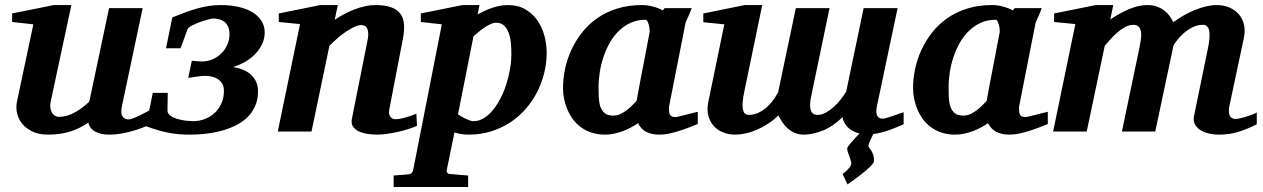

<svg xmlns="http://www.w3.org/2000/svg" viewBox="-20 -520 4991 759"><path d="M571.8 -27.8Q561.5 -22.5 543.7 -15.4Q525.9 -8.3 504.2 -2.2Q482.4 3.9 459 8.1Q435.5 12.2 414.1 12.2Q388.2 12.2 372.1 6.8Q356 1.5 346.9 -6.1Q337.9 -13.7 334 -21.7Q330.1 -29.8 329.1 -35.2Q295.9 -12.2 257.3 0Q218.8 12.2 169.9 12.2Q132.8 12.2 107.2 -0.5Q81.5 -13.2 66.7 -32.2Q51.8 -51.3 47.1 -74Q42.5 -96.7 46.9 -117.2L111.8 -423.8L27.8 -433.1V-466.8L192.9 -500H262.2L180.2 -117.2Q177.7 -105.5 179 -94.7Q180.2 -84 184.6 -75.9Q189 -67.9 196.3 -63Q203.6 -58.1 212.9 -58.1Q229.5 -58.1 245.4 -62.7Q261.2 -67.4 276.1 -75.7Q291 -84 305.2 -94.7Q319.3 -105.5 333 -118.2L411.1 -487.8H543.9L461.9 -100.1Q456.1 -72.3 464.1 -60.1Q472.2 -47.9 487.8 -47.9Q491.7 -47.9 496.8 -49.1Q502 -50.3 511 -54Q520 -57.6 534.4 -64.7Q548.8 -71.8 571.8 -84Z M1026.4 -392.1Q1026.4 -366.2 1015.4 -344Q1004.4 -321.8 986.6 -304.2Q968.8 -286.6 946.3 -274.2Q923.8 -261.7 901.4 -254.9Q951.7 -246.6 975.8 -221.2Q1000 -195.8 1000 -159.2Q1000 -124.5 987.5 -98.1Q975.1 -71.8 954.1 -52.7Q933.1 -33.7 905.8 -21.2Q878.4 -8.8 848.6 -1.2Q818.8 6.3 788.6 9.3Q758.3 12.2 731.4 12.2Q708 12.2 687 10.5Q666 8.8 645.3 4.6Q624.5 0.5 603 -5.9Q581.5 -12.2 557.1 -21L584 -152.8H643.1L642.1 -83Q642.1 -70.3 654.5 -62Q667 -53.7 683.8 -49.1Q700.7 -44.4 717.3 -42.7Q733.9 -41 742.2 -41Q768.1 -41 790.5 -49.8Q813 -58.6 829.6 -74.5Q846.2 -90.3 855.7 -112.3Q865.2 -134.3 865.2 -160.2Q865.2 -180.7 856.4 -192.6Q847.7 -204.6 835.4 -210.7Q823.2 -216.8 810.5 -218.5Q797.9 -220.2 790 -220.2Q782.2 -220.2 771.2 -218.8Q760.3 -217.3 749.5 -215.8L724.1 -211.9L738.3 -279.8Q759.3 -278.3 767.3 -277.6Q775.4 -276.9 778.3 -276.9Q800.3 -276.9 820.1 -285.4Q839.8 -293.9 854.7 -308.6Q869.6 -323.2 878.4 -342.8Q887.2 -362.3 887.2 -384.8Q887.2 -404.3 880.9 -416.5Q874.5 -428.7 865 -435.3Q855.5 -441.9 844.5 -444.3Q833.5 -446.8 824.2 -446.8Q817.4 -446.8 801.5 -442.6Q785.6 -438.5 768.6 -432.1Q751.5 -425.8 737.5 -418.2Q723.6 -410.6 721.2 -403.8Q713.9 -384.8 708.5 -369.1Q703.6 -356 699.2 -344Q694.8 -332 693.4 -329.1H636.2L661.1 -451.2Q690.4 -462.9 714.8 -471.9Q739.3 -481 761.7 -487.1Q784.2 -493.2 806.2 -496.6Q828.1 -500 852.1 -500Q893.1 -500 925.5 -492.2Q958 -484.4 980.2 -470.2Q1002.4 -456.1 1014.4 -436.3Q1026.4 -416.5 1026.4 -392.1Z M1628.4 -22.9Q1615.2 -16.6 1595.7 -10.3Q1576.2 -3.9 1554.4 1Q1532.7 5.9 1511 9Q1489.3 12.2 1472.2 12.2Q1455.6 12.2 1436.3 9.8Q1417 7.3 1401.1 0.5Q1385.3 -6.3 1376.2 -18.6Q1367.2 -30.8 1371.1 -50.8L1432.1 -356Q1436 -374 1435.8 -386.5Q1435.5 -398.9 1431.9 -406.7Q1428.2 -414.6 1422.1 -417.7Q1416 -420.9 1408.2 -420.9Q1396.5 -420.9 1381.3 -414.1Q1366.2 -407.2 1349.4 -396Q1332.5 -384.8 1315.2 -369.9Q1297.9 -355 1282.2 -338.9L1211.4 0H1078.1L1166 -424.8L1082 -433.1V-466.8L1246.1 -500H1315.4L1303.2 -441.9Q1321.3 -454.1 1341.6 -464.8Q1361.8 -475.6 1382.6 -483.4Q1403.3 -491.2 1424.1 -495.6Q1444.8 -500 1464.4 -500Q1501.5 -500 1525.6 -491.5Q1549.8 -482.9 1562.3 -466.3Q1574.7 -449.7 1576.9 -425.3Q1579.1 -400.9 1573.2 -369.1L1519 -87.9Q1516.6 -75.7 1518.8 -68.1Q1521 -60.5 1525.1 -56.2Q1529.3 -51.8 1534.2 -50.3Q1539.1 -48.8 1543 -48.8Q1558.6 -48.8 1581.1 -54.9Q1603.5 -61 1626 -70.8Z M2001.5 -307.1Q2001.5 -328.1 1999.5 -349.9Q1997.6 -371.6 1991.2 -389.4Q1984.9 -407.2 1972.9 -418.7Q1960.9 -430.2 1941.4 -430.2Q1930.7 -430.2 1918.2 -424.3Q1905.8 -418.5 1893.3 -409.9Q1880.9 -401.4 1869.9 -392.1Q1858.9 -382.8 1851.6 -376L1790.5 -67.9Q1796.4 -64 1804.2 -59.3Q1812 -54.7 1820.3 -50.8Q1828.6 -46.9 1836.7 -43.9Q1844.7 -41 1851.6 -41Q1872.6 -41 1891.8 -52.5Q1911.1 -64 1927.7 -84Q1944.3 -104 1958 -130.1Q1971.7 -156.2 1981.2 -186Q1990.7 -215.8 1996.1 -246.8Q2001.5 -277.8 2001.5 -307.1ZM2141.1 -311Q2141.1 -271 2131.3 -231.4Q2121.6 -191.9 2103.3 -156Q2085 -120.1 2058.1 -89.4Q2031.2 -58.6 1997.1 -36.1Q1962.9 -13.7 1921.4 -0.7Q1879.9 12.2 1832.5 12.2Q1814 12.2 1800 9.5Q1786.1 6.8 1776.4 3.9L1746.1 151.9Q1744.6 158.7 1748.8 163.3Q1752.9 168 1761.2 168Q1768.1 168.5 1778.3 169.4Q1787.1 170.4 1800 171.4Q1813 172.4 1830.6 173.8V219.2H1536.1V173.8Q1543.9 172.9 1554.4 172.4Q1564.9 171.9 1574.2 170.9Q1585 169.9 1596.2 168.9Q1604 168 1607.9 163.3Q1611.8 158.7 1613.3 151.9L1726.6 -423.8L1643.6 -433.1V-466.8L1808.1 -500H1875.5L1868.2 -462.9Q1876 -467.3 1888.4 -473.6Q1900.9 -480 1916.5 -485.8Q1932.1 -491.7 1950.2 -495.8Q1968.3 -500 1988.3 -500Q2027.8 -500 2056.6 -483.2Q2085.4 -466.3 2104.2 -439.5Q2123 -412.6 2132.1 -378.9Q2141.1 -345.2 2141.1 -311Z M2548.3 -394Q2548.8 -396 2548.1 -403.8Q2547.4 -411.6 2545.2 -420.2Q2543 -428.7 2539.8 -435.3Q2536.6 -441.9 2532.2 -441.9Q2500 -441.9 2473.9 -430.2Q2447.8 -418.5 2427 -398.4Q2406.2 -378.4 2391.1 -352.1Q2376 -325.7 2366 -296.1Q2356 -266.6 2351.1 -235.8Q2346.2 -205.1 2346.2 -176.8Q2346.2 -156.7 2346.9 -136.7Q2347.7 -116.7 2352.8 -100.1Q2357.9 -83.5 2369.9 -73.2Q2381.8 -63 2404.3 -63Q2420.4 -63 2434.8 -70.3Q2449.2 -77.6 2461.2 -87.2Q2473.1 -96.7 2482.2 -106.4Q2491.2 -116.2 2496.6 -121.1Q2500 -141.1 2502.2 -152.1Q2504.4 -163.1 2506.1 -173.1Q2507.8 -183.1 2510.3 -195.8Q2512.7 -208.5 2517.3 -232.2Q2522 -255.9 2529.3 -294.2Q2536.6 -332.5 2548.3 -394ZM2738.3 -29.8Q2721.2 -22.9 2702.4 -15.6Q2683.6 -8.3 2664.1 -2.2Q2644.5 3.9 2625 8.1Q2605.5 12.2 2586.4 12.2Q2554.7 12.2 2533.4 0.5Q2512.2 -11.2 2502.4 -33.2Q2489.3 -24.4 2474.1 -16.1Q2459 -7.8 2442.4 -1.7Q2425.8 4.4 2408.2 8.3Q2390.6 12.2 2372.6 12.2Q2341.8 12.2 2317.4 3.9Q2293 -4.4 2274.4 -18.6Q2255.9 -32.7 2242.9 -51.3Q2230 -69.8 2221.7 -90.1Q2213.4 -110.4 2209.5 -131.3Q2205.6 -152.3 2205.6 -170.9Q2205.6 -208 2213.6 -246.8Q2221.7 -285.6 2238.5 -322.3Q2255.4 -358.9 2280.8 -391.4Q2306.2 -423.8 2340.8 -448Q2375.5 -472.2 2419.7 -486.1Q2463.9 -500 2517.6 -500Q2539.6 -500 2561.3 -494.1Q2583 -488.3 2600.1 -479L2607.4 -487.8H2714.4Q2711.9 -480.5 2708 -471.2Q2704.1 -461.9 2700.2 -453.1Q2696.3 -444.3 2693.1 -437.3Q2689.9 -430.2 2689.5 -426.8L2624.5 -97.2Q2624.5 -85.9 2625.2 -78.1Q2626 -70.3 2628.9 -65.7Q2631.8 -61 2637.2 -59.1Q2642.6 -57.1 2651.4 -57.1Q2653.3 -57.1 2665.8 -60.1Q2678.2 -63 2693.1 -66.9Q2708 -70.8 2721.2 -74Q2734.4 -77.1 2738.3 -78.1Z M3552.2 -28.8Q3544.4 -25.4 3531.5 -19.8Q3518.6 -14.2 3502.4 -8.3Q3486.3 -2.4 3468.3 2.7Q3450.2 7.8 3432.1 9.8Q3429.7 15.1 3426.3 22.2Q3422.9 29.3 3419.9 35.9Q3417 42.5 3415 48.1Q3413.1 53.7 3413.1 56.2Q3413.1 60.5 3416.5 64.7Q3419.9 68.8 3424.1 75.2Q3428.2 81.5 3431.6 91.3Q3435.1 101.1 3435.1 116.2Q3435.1 120.6 3430.4 126.7Q3425.8 132.8 3418.5 140.1Q3411.1 147.5 3401.6 155.3Q3392.1 163.1 3382.3 170.9Q3358.9 189 3330.1 209L3311 168Q3320.3 160.6 3328.1 153.3Q3334.5 147 3339.8 139.9Q3345.2 132.8 3345.2 127Q3345.2 121.1 3342.8 113Q3340.3 105 3337.2 96.9Q3334 88.9 3331.5 80.8Q3329.1 72.8 3329.1 66.9Q3329.1 63.5 3334.5 56.2Q3339.8 48.8 3347.7 40Q3355.5 31.2 3363.5 22.5Q3371.6 13.7 3377.4 7.8Q3355.5 2 3339.4 -10Q3323.2 -22 3316.4 -39.1Q3311 -46.9 3311 -57.1Q3272.9 -20 3232.7 -3.9Q3192.4 12.2 3157.2 12.2Q3136.7 12.2 3120.6 4.9Q3104.5 -2.4 3092.3 -13.9Q3080.1 -25.4 3071.5 -38.8Q3063 -52.2 3057.1 -64Q3037.1 -44.4 3015.1 -30.3Q2993.2 -16.1 2970.9 -6.6Q2948.7 2.9 2927.2 7.6Q2905.8 12.2 2886.2 12.2Q2859.9 12.2 2837.4 2.9Q2814.9 -6.3 2800.3 -23.4Q2785.6 -40.5 2779.8 -64.5Q2773.9 -88.4 2780.3 -118.2L2843.3 -423.8L2760.3 -432.1V-466.8L2924.3 -500H2993.2L2922.4 -158.2Q2902.3 -65.9 2939.5 -65.9Q2960.9 -65.9 2979 -74.7Q2997.1 -83.5 3011.7 -96.7Q3026.4 -109.9 3037.6 -125.7Q3048.8 -141.6 3056.2 -155.8L3126 -487.8H3259.3L3190.4 -157.2Q3187 -142.6 3184.3 -126.5Q3181.6 -110.4 3182.6 -96.9Q3183.6 -83.5 3190.2 -74.7Q3196.8 -65.9 3212.4 -65.9Q3228.5 -65.9 3244.9 -75Q3261.2 -84 3276.1 -97.4Q3291 -110.8 3303.7 -127.2Q3316.4 -143.6 3325.2 -158.2L3394 -487.8H3528.3L3446.3 -99.1Q3441.9 -78.6 3447 -64.7Q3452.1 -50.8 3469.2 -50.8Q3474.6 -50.8 3486.1 -54.2Q3497.6 -57.6 3510.3 -62Q3522.9 -66.4 3534.7 -70.6Q3546.4 -74.7 3552.2 -76.2Z M3932.1 -394Q3932.6 -396 3931.9 -403.8Q3931.2 -411.6 3929 -420.2Q3926.8 -428.7 3923.6 -435.3Q3920.4 -441.9 3916 -441.9Q3883.8 -441.9 3857.7 -430.2Q3831.5 -418.5 3810.8 -398.4Q3790 -378.4 3774.9 -352.1Q3759.8 -325.7 3749.8 -296.1Q3739.7 -266.6 3734.9 -235.8Q3730 -205.1 3730 -176.8Q3730 -156.7 3730.7 -136.7Q3731.4 -116.7 3736.6 -100.1Q3741.7 -83.5 3753.7 -73.2Q3765.6 -63 3788.1 -63Q3804.2 -63 3818.6 -70.3Q3833 -77.6 3845 -87.2Q3856.9 -96.7 3866 -106.4Q3875 -116.2 3880.4 -121.1Q3883.8 -141.1 3886 -152.1Q3888.2 -163.1 3889.9 -173.1Q3891.6 -183.1 3894 -195.8Q3896.5 -208.5 3901.1 -232.2Q3905.8 -255.9 3913.1 -294.2Q3920.4 -332.5 3932.1 -394ZM4122.1 -29.8Q4105 -22.9 4086.2 -15.6Q4067.4 -8.3 4047.9 -2.2Q4028.3 3.9 4008.8 8.1Q3989.3 12.2 3970.2 12.2Q3938.5 12.2 3917.2 0.5Q3896 -11.2 3886.2 -33.2Q3873 -24.4 3857.9 -16.1Q3842.8 -7.8 3826.2 -1.7Q3809.6 4.4 3792 8.3Q3774.4 12.2 3756.3 12.2Q3725.6 12.2 3701.2 3.9Q3676.8 -4.4 3658.2 -18.6Q3639.6 -32.7 3626.7 -51.3Q3613.8 -69.8 3605.5 -90.1Q3597.2 -110.4 3593.3 -131.3Q3589.4 -152.3 3589.4 -170.9Q3589.4 -208 3597.4 -246.8Q3605.5 -285.6 3622.3 -322.3Q3639.2 -358.9 3664.6 -391.4Q3689.9 -423.8 3724.6 -448Q3759.3 -472.2 3803.5 -486.1Q3847.7 -500 3901.4 -500Q3923.3 -500 3945.1 -494.1Q3966.8 -488.3 3983.9 -479L3991.2 -487.8H4098.1Q4095.7 -480.5 4091.8 -471.2Q4087.9 -461.9 4084 -453.1Q4080.1 -444.3 4076.9 -437.3Q4073.7 -430.2 4073.2 -426.8L4008.3 -97.2Q4008.3 -85.9 4009 -78.1Q4009.8 -70.3 4012.7 -65.7Q4015.6 -61 4021 -59.1Q4026.4 -57.1 4035.2 -57.1Q4037.1 -57.1 4049.6 -60.1Q4062 -63 4076.9 -66.9Q4091.8 -70.8 4105 -74Q4118.2 -77.1 4122.1 -78.1Z M4948.2 -28.8Q4910.2 -9.3 4874.8 1.5Q4839.4 12.2 4800.8 12.2Q4777.8 12.2 4758.1 7.6Q4738.3 2.9 4724.1 -6.6Q4710 -16.1 4703.1 -29.8Q4696.3 -43.5 4700.2 -62L4754.9 -328.1Q4774.9 -421.9 4735.8 -421.9Q4713.9 -421.9 4694.6 -412.4Q4675.3 -402.8 4660.4 -389.6Q4645.5 -376.5 4634.8 -362.8Q4624 -349.1 4619.1 -340.8L4546.9 0H4415L4483.9 -329.1Q4486.8 -343.8 4489.5 -360.1Q4492.2 -376.5 4491 -390.1Q4489.7 -403.8 4482.9 -412.8Q4476.1 -421.9 4460 -421.9Q4444.3 -421.9 4428.2 -413.3Q4412.1 -404.8 4397.5 -392.1Q4382.8 -379.4 4369.9 -365Q4356.9 -350.6 4347.2 -338.9L4275.9 0H4143.1L4231 -424.8L4147 -433.1V-466.8L4312 -500H4380.9L4369.1 -442.9Q4405.3 -467.8 4443.4 -483.9Q4481.4 -500 4516.1 -500Q4536.6 -500 4553 -494.1Q4569.3 -488.3 4582 -478.8Q4594.7 -469.2 4603.5 -457Q4612.3 -444.8 4618.2 -432.1Q4637.7 -446.8 4659.7 -459.2Q4681.6 -471.7 4704.1 -480.7Q4726.6 -489.7 4748.5 -494.9Q4770.5 -500 4790 -500Q4816.4 -500 4838.9 -490.7Q4861.3 -481.4 4876.5 -464.4Q4891.6 -447.3 4897.5 -423.1Q4903.3 -398.9 4897 -369.1L4839.8 -100.1Q4835.4 -78.6 4840.8 -64.2Q4846.2 -49.8 4865.2 -49.8Q4870.1 -49.8 4879.9 -51.8Q4889.6 -53.7 4901.4 -57.1Q4913.1 -60.5 4925.3 -65.2Q4937.5 -69.8 4948.2 -75.2Z"/></svg>

Font: Charis SIL CyrE
Style: Bold Italic
Weight: 700
Italic angle: -11°
Foundry: SIL International
Version: Version 5.000